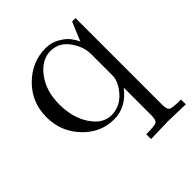

<svg xmlns="http://www.w3.org/2000/svg" viewBox="-176 -563 879 879"><g transform="rotate(-45 263.5 -124.0)"><path d="M34 -215Q34 -311 100 -376.5Q166 -442 255 -442Q292 -442 322.5 -424Q353 -406 366.5 -388Q380 -370 389 -351L427 -442H449V118Q449 150 461.5 156.5Q474 163 527 163V194Q422 191 414 191Q404 191 302 194V163Q355 163 367.5 156.5Q380 150 380 118V-61Q325 11 247 11Q160 11 97 -55.5Q34 -122 34 -215ZM117 -215Q117 -129 156.5 -70Q196 -11 251 -11Q305 -11 343 -52Q383 -96 383 -136V-277Q383 -324 349.5 -370.5Q316 -417 261 -417Q204 -417 160.5 -359.5Q117 -302 117 -215Z"/></g></svg>

Font: CMU Serif
Style: Roman
Weight: 500
Version: Version 0.7.0